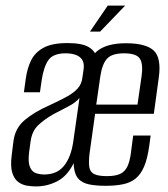

<svg xmlns="http://www.w3.org/2000/svg" viewBox="-20 -658 596 682"><path d="M107.6 4.2Q93.8 4.2 76.7 1.6Q59.7 -1 45.4 -11.1Q31.1 -21.3 23.8 -43.7Q16.5 -66.2 21.5 -106.1L27.5 -154.3Q33.1 -202.8 68.1 -231.8Q103.1 -260.9 152.7 -282.6Q191.2 -300.4 216.8 -314.4Q242.3 -328.4 256 -343.9Q269.7 -359.4 272.3 -380L276.6 -409.1Q280.4 -433.5 271.7 -446.1Q263 -458.7 247.4 -463.7Q231.8 -468.6 213.4 -468.6Q168.5 -468.6 151.8 -444.3Q135 -420.1 127.9 -372.3L121.9 -330.3H64.9L71.5 -378Q76.5 -415 90.4 -443.5Q104.4 -472 134.8 -488.5Q165.3 -505 219 -505Q271.5 -505 295 -490.8Q318.6 -476.6 323.9 -452.6Q329.1 -428.6 324.5 -398.1L274.8 -41.3L244.2 -83.7Q221.6 -34.7 185.3 -15.3Q149 4.2 107.6 4.2ZM136.8 -38.2Q182.3 -38.2 206.9 -68.4Q231.6 -98.6 239.8 -152.1L262.4 -310.1Q248.7 -293.3 222.8 -280.1Q197 -267 170 -252.5Q135.3 -232.7 114.5 -212.1Q93.8 -191.6 88.9 -157.2L83.5 -118.3Q78.9 -82.3 86.3 -64.9Q93.6 -47.5 108 -42.8Q122.4 -38.2 136.8 -38.2ZM355.3 2Q321 2 297.2 -2.9Q273.5 -7.7 259.9 -21.4Q246.3 -35.2 242.8 -62.4Q239.3 -89.6 245.2 -134L279.9 -381.5Q289.3 -445.5 323.4 -475Q357.5 -504.4 427 -504.4Q498.6 -504.4 526.3 -478.2Q553.9 -452 543.9 -381.5L526.4 -253.7H317.8L298.1 -113Q294.3 -81.3 297.4 -63.6Q300.6 -45.9 315.5 -39.2Q330.3 -32.4 359.6 -32.4Q388.8 -32.4 405.9 -39.9Q423.1 -47.4 432.3 -66.1Q441.5 -84.9 445.4 -117.9L453.1 -176.6H515.1L510 -139.2Q503.8 -94.2 491.9 -66.4Q480.1 -38.7 461.8 -23.9Q443.6 -9.1 417.3 -3.6Q391 2 355.3 2ZM321.9 -286.5H468.4L482.8 -386.6Q489.1 -429.9 477 -449.3Q465 -468.6 420.7 -468.6Q377.3 -468.6 360 -449.3Q342.6 -429.9 336.3 -386.6ZM299.6 -545.7 362.8 -638.2H424.7L335.6 -545.7Z"/></svg>

Font: Alumni Sans Thin
Style: Italic
Weight: 100
Italic angle: -8°
Designer: Robert E. Leuschke
Foundry: Robert E. Leuschke
Version: Version 1.016